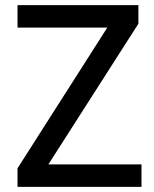

<svg xmlns="http://www.w3.org/2000/svg" viewBox="-20 -725 599 745"><path d="M48 0V-72L420 -655L425 -618H48V-705H517V-633L144 -50L140 -87H529V0Z"/></svg>

Font: Nunito Sans 10pt SemiCondensed SemiBold
Style: Regular
Weight: 600
Width: 4
Designer: Vernon Adams
Foundry: Vernon Adams
Version: Version 3.101;gftools[0.9.27]